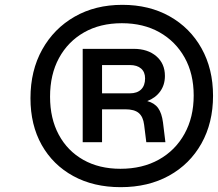

<svg xmlns="http://www.w3.org/2000/svg" viewBox="-20 -721 901 794"><path d="M861 -325Q861 -213 813 -127.5Q765 -42 679 5.5Q593 53 479 53Q367 53 283 7Q199 -39 152.5 -121.5Q106 -204 106 -315Q106 -429 154.5 -516Q203 -603 288.5 -652Q374 -701 486 -701Q597 -701 681.5 -653.5Q766 -606 813.5 -521Q861 -436 861 -325ZM478 -23Q569 -23 637 -61Q705 -99 743 -167.5Q781 -236 781 -326Q781 -416 743.5 -483Q706 -550 639.5 -587.5Q573 -625 484 -625Q394 -625 327.5 -587Q261 -549 224 -481Q187 -413 187 -321Q187 -231 223 -164Q259 -97 324.5 -60Q390 -23 478 -23ZM498 -269H402V-133H322V-519H533Q591 -519 626.5 -488.5Q662 -458 662 -407Q662 -370 642.5 -343Q623 -316 589 -303Q619 -295 634 -274Q649 -253 654 -215L664 -133H585L576 -205Q572 -238 554 -253.5Q536 -269 498 -269ZM517 -452H402V-335H517Q547 -335 563.5 -351Q580 -367 580 -397Q580 -423 563.5 -437.5Q547 -452 517 -452Z"/></svg>

Font: Overused Grotesk Medium
Style: Italic
Weight: 500
Italic angle: -10°
Version: Version 0.003